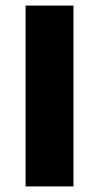

<svg xmlns="http://www.w3.org/2000/svg" viewBox="-20 -670 356 690"><path d="M72 0V-650H244V0Z"/></svg>

Font: TypoPRO Source Sans Pro
Style: Regular
Weight: 900
Designer: Paul D. Hunt
Foundry: Adobe Systems Incorporated
Version: Version 2.020;PS 2.000;hotconv 1.0.86;makeotf.lib2.5.63406